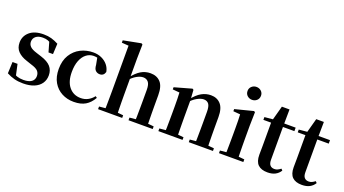

<svg xmlns="http://www.w3.org/2000/svg" viewBox="-62 -1426 3669 2049"><g transform="rotate(20 1773.0 -401.5)"><path d="M232.3 16.2Q177.6 16.2 132.7 4.5Q87.8 -7.2 44.9 -30.3L50.2 -160.4H107.1L137.6 -20.6L89.6 -26V-62Q121.7 -41.1 151.9 -30.7Q182.2 -20.4 222.8 -20.4Q283.1 -20.4 314.7 -43Q346.2 -65.7 346.2 -107.2Q346.2 -140.9 325.7 -164Q305.1 -187.1 244.5 -204.9L188.7 -223.9Q123.9 -244.5 86.7 -282.6Q49.5 -320.7 49.5 -382Q49.5 -455.6 105.2 -503.8Q160.9 -551.9 264.2 -551.9Q312.5 -551.9 351.9 -540.7Q391.2 -529.5 433.1 -507.2L427.1 -387.7H376.1L337.6 -521.5L380 -507.8V-477Q349.7 -497.5 325.1 -506.7Q300.5 -515.8 266.8 -515.8Q217 -515.8 188.6 -493.1Q160.2 -470.4 160.2 -431.8Q160.2 -401.6 181.6 -379.1Q202.9 -356.6 259.8 -339.1L315.9 -321.1Q393.8 -296.3 428.4 -256.6Q463.1 -217 463.1 -158.3Q463.1 -105.4 435.8 -66.1Q408.4 -26.7 357 -5.3Q305.6 16.2 232.3 16.2Z M807.1 16.2Q732.1 16.2 671.2 -16Q610.3 -48.3 574.4 -109.8Q538.6 -171.4 538.6 -259.7Q538.6 -354.7 578.5 -419.9Q618.4 -485 684.1 -518.5Q749.9 -551.9 828 -551.9Q879.5 -551.9 921.8 -532.5Q964.2 -513.2 991.8 -479.5Q1019.4 -445.8 1027 -402.4Q1013.4 -355.6 968.4 -355.6Q940.9 -355.6 921.1 -373.6Q901.4 -391.6 898.6 -436.8L880.8 -530.1L948.7 -486.3Q919.8 -503.2 895.1 -510.6Q870.4 -518 843.6 -518Q797.2 -518 760.2 -489.4Q723.1 -460.7 701.9 -407.1Q680.7 -353.5 680.7 -277.6Q680.7 -168.4 731 -108Q781.4 -47.5 864.2 -47.5Q908.5 -47.5 944.8 -66.7Q981.2 -85.9 1008.9 -121.4L1026.8 -108.4Q991.1 -45.4 939.3 -14.6Q887.5 16.2 807.1 16.2Z M1080.2 0V-29.9L1185.8 -40.2H1249.6L1354 -29.9V0ZM1151.1 0Q1152.1 -25.5 1152.6 -67.4Q1153.1 -109.4 1153.6 -154.8Q1154.1 -200.3 1154.1 -234.8V-747.8L1076 -753.3V-780.3L1275.6 -819L1289.4 -810L1286.4 -650.9V-442.8L1288.8 -429.3V-234.8Q1288.8 -200.3 1289.3 -154.8Q1289.8 -109.4 1290.7 -67.4Q1291.6 -25.5 1292.6 0ZM1426 0V-29.9L1529.9 -40.2H1592.2L1700.6 -29.9V0ZM1494.5 0Q1496.2 -25.5 1496.7 -66.9Q1497.2 -108.4 1497.7 -153.8Q1498.2 -199.3 1498.2 -234.8V-369.8Q1498.2 -433.2 1476.6 -458.7Q1455 -484.2 1418.5 -484.2Q1385.4 -484.2 1343.6 -460.7Q1301.8 -437.1 1256.2 -384.1L1227.3 -426.7H1268.3Q1319.9 -493.2 1369 -522.6Q1418.2 -551.9 1477.5 -551.9Q1548.8 -551.9 1590.9 -506.5Q1632.9 -461.1 1632.9 -358.8V-234.8Q1632.9 -199.3 1633.4 -153.8Q1633.9 -108.4 1634.6 -66.9Q1635.2 -25.5 1636.2 0Z M1765 0V-29.9L1870.6 -40.2H1933.7L2039.6 -29.9V0ZM1835.2 0Q1836.9 -25.5 1837.4 -67.4Q1837.9 -109.4 1838.4 -154.8Q1838.9 -200.3 1838.9 -234.8V-310.2Q1838.9 -360 1838 -393.7Q1837.2 -427.5 1835.2 -463.8L1757.1 -470.7V-495.2L1953.2 -550.4L1966.2 -541.7L1973.6 -428V-425.6V-234.8Q1973.6 -200.3 1974.1 -154.8Q1974.6 -109.4 1975.1 -67.4Q1975.6 -25.5 1976.6 0ZM2110.3 0V-29.9L2214.2 -40.2H2276.8L2384.9 -29.9V0ZM2179 0Q2180 -25.5 2180.5 -66.9Q2181 -108.4 2181.5 -153.8Q2182 -199.3 2182 -234.8V-369.8Q2182 -433.2 2162.6 -458.7Q2143.2 -484.2 2105.2 -484.2Q2074.6 -484.2 2030.8 -460.5Q1987.1 -436.8 1941.5 -383.3L1936.6 -425.7H1951.9Q2008.1 -497.3 2058.7 -524.6Q2109.3 -551.9 2163.5 -551.9Q2232.6 -551.9 2274.5 -505.8Q2316.5 -459.6 2316.5 -360.5V-234.8Q2316.5 -199.3 2317 -153.8Q2317.5 -108.4 2318.3 -66.9Q2319.2 -25.5 2320.2 0Z M2453.2 0V-29.9L2559.8 -40.2H2621.8L2729.8 -29.9V0ZM2523.6 0Q2524.6 -25.5 2525.3 -67.4Q2525.9 -109.4 2526.4 -154.8Q2526.9 -200.3 2526.9 -234.8V-308Q2526.9 -358.3 2526.3 -394.3Q2525.6 -430.4 2523.6 -466.2L2444.5 -472.9V-497.4L2652.1 -550.4L2664.8 -541.7L2661.4 -387.9V-234.8Q2661.4 -200.3 2661.9 -154.8Q2662.4 -109.4 2663.2 -67.4Q2664.1 -25.5 2665.1 0ZM2588.8 -655Q2557.6 -655 2535 -675.4Q2512.5 -695.9 2512.5 -728.8Q2512.5 -760.3 2535 -780.9Q2557.6 -801.4 2588.8 -801.4Q2620.5 -801.4 2642.9 -780.9Q2665.3 -760.3 2665.3 -728.8Q2665.3 -695.9 2642.9 -675.4Q2620.5 -655 2588.8 -655Z M2932.4 -496.1V-535.7H3129.2V-496.1ZM3008.1 16.2Q2936.7 16.2 2900.1 -19.3Q2863.5 -54.8 2863.5 -131.7Q2863.5 -159.8 2864 -182.4Q2864.5 -205 2864.5 -234.7V-496.1H2777V-527.5L2886.7 -538L2868.1 -525.2L2914.5 -695.8H3001.3L2999.2 -519.3V-508.7V-123.8Q2999.2 -81.6 3016.7 -62.3Q3034.2 -43 3065.3 -43Q3085.4 -43 3101 -50.4Q3116.7 -57.9 3136.7 -72.5L3152.2 -56Q3130.7 -21.1 3095.3 -2.5Q3059.9 16.2 3008.1 16.2Z M3322.4 -496.1V-535.7H3519.2V-496.1ZM3398.1 16.2Q3326.7 16.2 3290.1 -19.3Q3253.5 -54.8 3253.5 -131.7Q3253.5 -159.8 3254 -182.4Q3254.5 -205 3254.5 -234.7V-496.1H3167V-527.5L3276.7 -538L3258.1 -525.2L3304.5 -695.8H3391.3L3389.2 -519.3V-508.7V-123.8Q3389.2 -81.6 3406.7 -62.3Q3424.2 -43 3455.3 -43Q3475.4 -43 3491 -50.4Q3506.7 -57.9 3526.7 -72.5L3542.2 -56Q3520.7 -21.1 3485.3 -2.5Q3449.9 16.2 3398.1 16.2Z"/></g></svg>

Font: Noto Serif HK
Style: Regular
Weight: 200
Designer: Ryoko NISHIZUKA 西塚涼子 (kana & ideographs); Frank Grießhammer (Latin, Greek & Cyrillic); Wenlong ZHANG 张文龙 (bopomofo); San
Foundry: Adobe
Version: Version 2.001;hotconv 1.1.0;makeotfexe 2.6.0